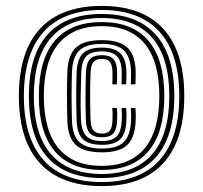

<svg xmlns="http://www.w3.org/2000/svg" viewBox="-20 -625 688 650"><path d="M324.3 5Q232.7 5 170.2 -29.5Q107.6 -64 75.7 -131.9Q43.9 -199.9 43.9 -300Q43.9 -400.1 75.7 -468.1Q107.6 -536 170.2 -570.5Q232.7 -605 324.3 -605Q415.8 -605 478.1 -570.5Q540.3 -536 572.1 -468.1Q603.9 -400.1 603.9 -300Q603.9 -199.9 572.1 -131.9Q540.3 -64 478.1 -29.5Q415.8 5 324.3 5ZM324.3 -8.7Q410.4 -8.7 468.8 -41.6Q527.2 -74.5 557.1 -139.5Q587 -204.4 587 -300Q587 -395.8 557.1 -460.7Q527.2 -525.5 468.8 -558.4Q410.4 -591.3 324.3 -591.3Q238.1 -591.3 179.4 -558.4Q120.8 -525.5 90.8 -460.7Q60.8 -395.8 60.8 -300Q60.8 -204.4 90.8 -139.5Q120.8 -74.5 179.4 -41.6Q238.1 -8.7 324.3 -8.7ZM324.3 -22.3Q203.1 -22.3 140.4 -92.7Q77.7 -163.1 77.7 -300Q77.7 -437 140.4 -507.3Q203.1 -577.7 324.3 -577.7Q445.1 -577.7 507.6 -507.3Q570.1 -437 570.1 -300Q570.1 -163.1 507.6 -92.7Q445.1 -22.3 324.3 -22.3ZM324.3 -36Q437 -36 495.1 -102.8Q553.2 -169.6 553.2 -300Q553.2 -430.4 495.1 -497.2Q437 -564 324.3 -564Q211.3 -564 152.9 -497.2Q94.6 -430.4 94.6 -300Q94.6 -169.6 152.9 -102.8Q211.3 -36 324.3 -36ZM324.3 -49.7Q219.5 -49.7 165.5 -113Q111.5 -176.3 111.5 -300Q111.5 -423.7 165.5 -487Q219.5 -550.3 324.3 -550.3Q428.7 -550.3 482.5 -487Q536.3 -423.7 536.3 -300Q536.3 -176.3 482.5 -113Q428.7 -49.7 324.3 -49.7ZM324.3 -63.4Q420.6 -63.4 470 -123.2Q519.4 -183 519.4 -300Q519.4 -417 470 -476.8Q420.6 -536.6 324.3 -536.6Q227.7 -536.6 178 -476.8Q128.4 -417 128.4 -300Q128.4 -183 178 -123.2Q227.7 -63.4 324.3 -63.4ZM325.7 -109.3Q264.3 -109.3 237.1 -133.9Q210 -158.6 208 -215.2Q206.6 -263.9 206.6 -302Q206.6 -340 208 -382Q210.4 -439.4 237.3 -464.3Q264.2 -489.1 324.7 -489.1Q383.2 -489.1 410.2 -465Q437.2 -440.8 439.3 -385Q439.5 -377.5 439.2 -366.1Q439 -354.7 438.5 -339.6H422.8Q423.3 -354.3 423.5 -365.6Q423.7 -376.9 423.6 -384.2Q421.9 -433.8 398.5 -455.1Q375 -476.4 324.7 -476.4Q272.2 -476.4 248.9 -454.4Q225.7 -432.3 223.7 -380.9Q222.3 -339.8 222.3 -302Q222.3 -264.3 223.7 -216.2Q225.4 -165.6 249 -143.8Q272.6 -122 325.7 -122Q376 -122 398.6 -143.8Q421.3 -165.6 423.6 -216.1Q424.1 -227.7 424 -238.2Q423.9 -248.8 422.8 -259.4H438.5Q439.5 -248.8 439.7 -238.2Q439.8 -227.7 439.3 -215.2Q436.8 -158.6 410.5 -133.9Q384.2 -109.3 325.7 -109.3ZM325.7 -134.7Q280.6 -134.7 260.7 -153.7Q240.9 -172.8 239.4 -217.1Q238 -264.5 238 -302.1Q238 -339.6 239.4 -380Q241.3 -425.1 260.9 -444.5Q280.4 -463.8 324.7 -463.8Q367 -463.8 386.7 -445.2Q406.5 -426.6 407.9 -383.5Q408.1 -376.3 407.9 -365.2Q407.7 -354.2 407.1 -339.6H391.4Q391.9 -354.1 392.1 -365Q392.4 -375.9 392.2 -382.8Q391 -419.7 375 -435.4Q359 -451.1 324.7 -451.1Q287.9 -451.1 272.1 -434.5Q256.2 -417.9 255.1 -379.1Q254.1 -339.4 253.2 -302.4Q252.3 -265.3 254.1 -220.7Q255.9 -181.2 272.3 -164.4Q288.8 -147.5 325.7 -147.5Q360.1 -147.5 375.3 -163.5Q390.5 -179.6 392.2 -217.5Q392.7 -227.1 392.6 -237.9Q392.5 -248.7 391.4 -259.4H407.1Q408.2 -248.7 408.3 -238Q408.5 -227.4 407.9 -216.7Q406 -172.5 387 -153.6Q368.1 -134.7 325.7 -134.7ZM325.7 -160.2Q296.6 -160.2 284 -174.1Q271.5 -188 270.6 -221.1Q269.4 -265.5 269.5 -302.2Q269.6 -339 270.8 -378.1Q272 -410.9 284.3 -424.6Q296.6 -438.2 324.7 -438.2Q351.5 -438.2 363.6 -425.4Q375.7 -412.5 376.5 -382.2Q376.7 -374 376.5 -363.3Q376.3 -352.7 375.7 -339.6H360.2Q360.7 -352.5 360.9 -363Q361 -373.5 360.8 -381.4Q360 -405.6 351.7 -415.6Q343.5 -425.6 324.7 -425.6Q304.6 -425.6 296.1 -414.6Q287.6 -403.6 286.5 -377.1Q285.1 -338.8 285.1 -302.2Q285.1 -265.5 286.5 -221.1Q287.3 -194.8 296.1 -183.8Q304.8 -172.8 325.7 -172.8Q344.3 -172.8 352.2 -183.3Q360.2 -193.7 360.8 -218.8Q361.1 -228.4 361.1 -238.5Q361.1 -248.6 360 -259.4H375.7Q376.8 -248.7 376.8 -237.7Q376.8 -226.8 376.5 -218.2Q375.3 -186.7 363.6 -173.4Q351.9 -160.2 325.7 -160.2Z"/></svg>

Font: Big Shoulders Inline Thin
Style: Regular
Weight: 100
Designer: Patric King
Foundry: XO Type Co
Version: Version 2.002